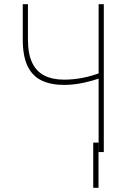

<svg xmlns="http://www.w3.org/2000/svg" viewBox="-20 -731 610 923"><path d="M89.4 -710.9H114.3V-541.5Q114.3 -472.7 134.3 -430.2Q154.3 -387.7 193.1 -367.9Q231.9 -348.1 288.1 -348.1Q310.5 -348.1 333 -350.3Q355.5 -352.5 377.9 -356.9Q400.4 -361.3 422.6 -367.9Q444.8 -374.5 467.3 -382.8V-356.9Q446.8 -350.1 425 -344Q403.3 -337.9 380.6 -333Q357.9 -328.1 334.7 -325.4Q311.5 -322.8 288.1 -322.8Q224.1 -322.8 179.7 -344.2Q135.3 -365.7 112.3 -413.8Q89.4 -461.9 89.4 -541.5ZM454.1 -710.9H479V0H454.1ZM453.6 -45.4V171.9H428.2V-45.4Z"/></svg>

Font: Roboto Condensed Thin
Style: Regular
Weight: 250
Width: 3
Designer: Christian Robertson
Foundry: Google
Version: Version 3.009; 2024